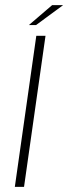

<svg xmlns="http://www.w3.org/2000/svg" viewBox="-20 -731 267 751"><path d="M38 0 122 -591H158L74 0ZM93 -633 184 -711H227L121 -633Z"/></svg>

Font: Alumni Sans ExtraLight
Style: Italic
Weight: 250
Italic angle: -8°
Version: Version 1.016